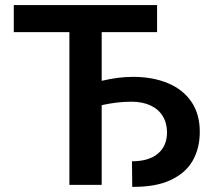

<svg xmlns="http://www.w3.org/2000/svg" viewBox="-20 -727 845 755"><path d="M597.7 -600.6H379.9V-409.2Q446.3 -424.8 502 -424.8Q580.6 -424.8 639.9 -400.1Q699.2 -375.5 732.4 -327.1Q765.6 -278.8 765.6 -209Q765.6 -144 737.8 -95.2Q710 -46.4 650.6 -18.8Q591.3 8.8 500 7.8L499 -92.8Q564.9 -92.8 600.8 -122.8Q636.7 -152.8 636.7 -206.1Q636.7 -243.2 619.9 -270.5Q603 -297.9 571.5 -312.5Q540 -327.1 497.1 -327.1Q441.4 -327.1 379.9 -313.5V0H252.9V-600.6H34.2V-707H597.7Z"/></svg>

Font: Pretendard GOV SemiBold
Style: Regular
Weight: 600
Designer: Base glyphs from Inter by Rasmus Andersson; Hangeul glyphs from Noto Sans CJK(Source Han Sans) by Jang Soo-young and Kan
Foundry: Kil Hyung-jin
Version: Version 1.309